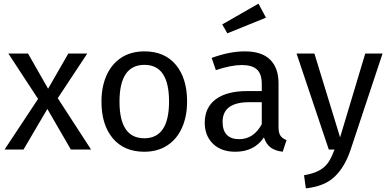

<svg xmlns="http://www.w3.org/2000/svg" viewBox="-20 -821 2130 1054"><path d="M480 0H369L240 -223L109 0H5L189 -278L26 -527H134L244 -334L355 -527H459L297 -282Z M1007 -264Q1007 -182 979 -119.5Q951 -57 898 -22.5Q845 12 772 12Q661 12 599 -62Q537 -136 537 -263Q537 -345 565 -407.5Q593 -470 646 -504.5Q699 -539 773 -539Q884 -539 945.5 -465Q1007 -391 1007 -264ZM636 -263Q636 -62 772 -62Q908 -62 908 -264Q908 -465 773 -465Q636 -465 636 -263Z M1553 -52 1532 12Q1491 7 1466 -11Q1441 -29 1429 -67Q1376 12 1272 12Q1194 12 1149 -32Q1104 -76 1104 -147Q1104 -231 1164.5 -276Q1225 -321 1336 -321H1417V-360Q1417 -416 1390 -440Q1363 -464 1307 -464Q1249 -464 1165 -436L1142 -503Q1240 -539 1324 -539Q1417 -539 1463 -493.5Q1509 -448 1509 -364V-123Q1509 -91 1520 -75.5Q1531 -60 1553 -52ZM1417 -139V-260H1348Q1202 -260 1202 -152Q1202 -105 1225 -81Q1248 -57 1293 -57Q1372 -57 1417 -139ZM1440 -724 1228 -638 1200 -687 1399 -801Z M1904 3Q1873 95 1817.5 148.5Q1762 202 1659 213L1649 141Q1701 132 1732 115Q1763 98 1781.5 71.5Q1800 45 1816 0H1785L1608 -527H1706L1847 -67L1985 -527H2080Z"/></svg>

Font: Statis Sans
Style: Regular
Weight: 400
Designer: bBox Type GmbH
Foundry: bBox Type GmbH
Version: Version 1.000